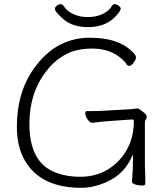

<svg xmlns="http://www.w3.org/2000/svg" viewBox="-20 -889 792 921"><path d="M605 -365Q637 -369 640.5 -369Q644 -369 664 -354Q684 -339 684 -330Q684 -321 679.5 -316Q675 -311 675 -298V-97Q675 -89 676 -71L677 -35V-7Q677 1 660 1Q643 1 628 -4.5Q613 -10 613 -16V-17Q618 -70 618 -126V-148L608 -128Q566 -39 461 -4Q415 12 371 12Q177 12 101 -116Q61 -183 61 -280Q61 -463 160 -583Q260 -708 411.5 -708Q563 -708 629 -625V-624Q632 -622 632 -612.5Q632 -603 620.5 -588Q609 -573 601 -573Q593 -573 590 -577Q576 -600 547 -620Q496 -656 421.5 -656Q347 -656 295 -628Q243 -600 204 -550Q121 -445 121 -295Q121 -115 238 -65Q294 -41 365.5 -41Q437 -41 494.5 -74.5Q552 -108 587 -168.5Q622 -229 622 -308Q622 -316 613 -316L499 -308Q478 -307 424 -300H422Q411 -300 400 -316.5Q389 -333 389 -344.5Q389 -356 396 -356H410Q454 -356 480 -358L604 -365ZM517 -861Q522 -869 531 -869Q540 -869 549.5 -861.5Q559 -854 559 -849Q559 -833 524 -800Q477 -759 403 -759Q329 -759 286 -795.5Q243 -832 243 -848Q243 -854 252.5 -861.5Q262 -869 271 -869Q280 -869 285 -861Q299 -837 330.5 -822Q362 -807 401.5 -807Q441 -807 472.5 -822Q504 -837 517 -861Z"/></svg>

Font: ToneOZ-Pinyin-WenKai-Light
Style: Light
Weight: 300
Designer: Fontworks Inc.
Foundry: ToneOZ
Version: Version 0.240331